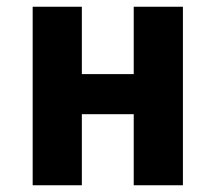

<svg xmlns="http://www.w3.org/2000/svg" viewBox="-20 -550 640 570"><path d="M77 0V-530H223V-330H377V-530H523V0H377V-211H223V0Z"/></svg>

Font: Iosevka Curly Heavy Extended
Style: Regular
Weight: 900
Width: 7
Monospace: yes
Designer: Belleve Invis
Foundry: Belleve Invis
Version: Version 11.1.0; ttfautohint (v1.8.3)